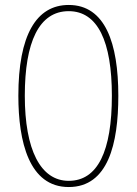

<svg xmlns="http://www.w3.org/2000/svg" viewBox="-20 -744 551 774"><path d="M457 -358C457 -570 404 -724 257 -724C126 -724 54 -602 54 -358C54 -173 97 10 257 10C416 10 457 -165 457 -358ZM80 -358C80 -574 137 -699 257 -699C374 -699 431 -577 431 -358C431 -135 374 -15 257 -15C143 -15 80 -141 80 -358Z"/></svg>

Font: Noto Sans Khmer UI ExtraCondensed Thin
Style: Regular
Weight: 100
Width: 2
Designer: Danh Hong and the Monotype Design Team
Foundry: Monotype Imaging Inc.
Version: Version 2.002